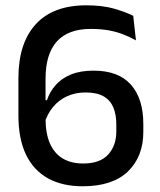

<svg xmlns="http://www.w3.org/2000/svg" viewBox="-20 -670 588 704"><path d="M283 13Q208.5 13 155.8 -16.2Q103 -45.5 75.2 -103.2Q47.5 -161 47.5 -247V-384Q47.5 -511 110.8 -580.8Q174 -650.5 296.5 -650.5Q355.5 -650.5 397.5 -638.5Q439.5 -626.5 468.5 -612L478.5 -522Q457 -534 433 -543.5Q409 -553 379.8 -558.5Q350.5 -564 313 -564Q230 -564 188.5 -518Q147 -472 147 -381V-235.5Q147 -180.5 163.2 -143.8Q179.5 -107 210.2 -88.8Q241 -70.5 285 -70.5Q347 -70.5 376.8 -103.5Q406.5 -136.5 406.5 -188V-214Q406.5 -250 395.5 -276.2Q384.5 -302.5 359.8 -316.8Q335 -331 293.5 -331Q256.5 -331 226.2 -317.2Q196 -303.5 174.5 -277.8Q153 -252 142.5 -216.5L135.5 -302.5H152Q162.5 -333.5 184 -358Q205.5 -382.5 240 -396.8Q274.5 -411 323 -411Q414 -411 459.8 -359.8Q505.5 -308.5 505.5 -215.5V-186.5Q505.5 -96 449.2 -41.5Q393 13 283 13Z"/></svg>

Font: Anek Telugu Medium Medium
Style: Regular
Weight: 500
Version: Version 1.003